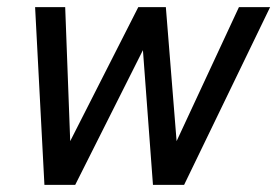

<svg xmlns="http://www.w3.org/2000/svg" viewBox="-20 -516 774 536"><path d="M190 0H104L78 -496H162L176 -122L366 -496H443L473 -122L647 -496H734L494 0H407L379 -376Z"/></svg>

Font: Rosa Sans
Style: Italic
Weight: 400
Italic angle: -12°
Designer: Pentagram / MCKL
Foundry: Pentagram / MCKL
Version: Version 1.005;September 16, 2019;FontCreator 11.5.0.2425 64-